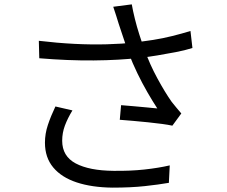

<svg xmlns="http://www.w3.org/2000/svg" viewBox="-20 -818 1040 880"><path d="M524 -709Q519 -725 512.5 -746Q506 -767 499 -787L584 -798Q589 -769 598 -732.5Q607 -696 619 -658.5Q631 -621 643 -589Q666 -524 701 -459.5Q736 -395 767 -351Q778 -337 789 -324Q800 -311 811 -298L770 -242Q752 -246 722.5 -250Q693 -254 658.5 -257.5Q624 -261 590 -264Q556 -267 529 -269L535 -336Q563 -334 594.5 -331Q626 -328 654.5 -325.5Q683 -323 701 -321Q680 -353 656 -394.5Q632 -436 609.5 -482.5Q587 -529 570 -574Q554 -618 543 -652Q532 -686 524 -709ZM158 -631Q242 -621 320.5 -617Q399 -613 469.5 -615Q540 -617 597 -623Q637 -628 681.5 -635Q726 -642 770 -653Q814 -664 853 -676L862 -598Q827 -587 785 -579Q743 -571 701 -564Q659 -557 622 -553Q527 -542 409.5 -541Q292 -540 160 -551ZM312 -312Q290 -276 277.5 -242.5Q265 -209 265 -173Q265 -102 327 -69Q389 -36 500 -35Q577 -34 641.5 -41Q706 -48 758 -60L754 20Q708 28 644 35Q580 42 496 42Q401 41 331.5 18Q262 -5 224 -50.5Q186 -96 186 -164Q186 -205 199.5 -245.5Q213 -286 234 -330Z"/></svg>

Font: Noto Sans JP Thin
Style: Regular
Weight: 400
Version: Version 2.004-H2;hotconv 1.0.118;makeotfexe 2.5.65603